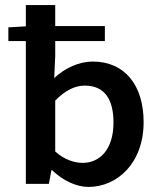

<svg xmlns="http://www.w3.org/2000/svg" viewBox="-20 -726 639 758"><path d="M198 -329C238 -370 277 -388 314 -388C394 -388 428 -333 428 -242C428 -137 375 -83 306 -83C275 -83 234 -95 198 -128ZM198 -504V-564H394V-623H198V-706H82V-622L13 -618V-564H82V0H173L183 -54H186C229 -12 283 12 329 12C442 12 547 -81 547 -244C547 -389 473 -483 346 -483C293 -483 237 -458 194 -418Z"/></svg>

Font: Source Code Pro Semibold
Style: Regular
Weight: 600
Monospace: yes
Designer: Paul D. Hunt
Foundry: Adobe Systems Incorporated
Version: Version 1.017;PS 1.000;hotconv 1.0.70;makeotf.lib2.5.5900